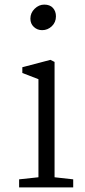

<svg xmlns="http://www.w3.org/2000/svg" viewBox="-20 -814 369 834"><path d="M223 -743Q223 -717 205 -700Q187 -683 163 -683Q142 -683 127 -697Q112 -711 112 -733Q112 -758 130.5 -776Q149 -794 172 -794Q197 -794 210 -779.5Q223 -765 223 -743ZM217 -545V-44L298 -35V0H63V-35L147 -44V-470L77 -497V-522L199 -554Z"/></svg>

Font: Martel Light
Style: Regular
Weight: 300
Designer: Dan Reynolds
Foundry: Dan Reynolds
Version: Version 1.001; ttfautohint (v1.1) -l 5 -r 5 -G 72 -x 0 -D la